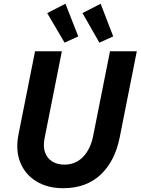

<svg xmlns="http://www.w3.org/2000/svg" viewBox="-20 -992 747 1020"><path d="M315.9 7.8Q232.6 7.8 173.1 -28.5Q113.7 -64.8 87.6 -129.5Q61.5 -194.3 78.5 -279.1L166.2 -719.7H308.7L216.7 -257Q208.2 -213.4 219.3 -182.2Q230.5 -151 257.5 -134.2Q284.4 -117.5 322.4 -117.5Q382.2 -117.5 421.7 -159Q461.1 -200.5 474.6 -268.6L564.4 -719.7H706.8L616 -262.5Q590.7 -135 514 -63.6Q437.4 7.8 315.9 7.8ZM323.2 -765.4 230.7 -922.4 327.7 -972.1 395.8 -798.7ZM507.9 -765.4 418.2 -922.4 514.8 -972.1 581.4 -798.7Z"/></svg>

Font: Reddit Sans
Style: Italic
Weight: 400
Italic angle: -11.25°
Designer: Stephen Hutchings
Version: Version 1.013